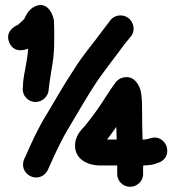

<svg xmlns="http://www.w3.org/2000/svg" viewBox="-20 -707 691 756"><path d="M90.6 -515.4C89.7 -500.8 88.3 -486.8 86.1 -474.4L81.9 -449.7C78.7 -427.4 71 -402.1 70.5 -369C70.4 -368 70.1 -364.8 69.7 -360.8C66.7 -331.6 89.7 -305.5 119.5 -305.5C147.4 -305.5 168.9 -327.3 171.3 -350.7L172.4 -361.8C174.2 -380.6 177.8 -399.1 180 -414.1L183 -434.1L187.1 -458.3C191.3 -483.7 193.5 -515.5 193.5 -550V-585C193.5 -599.1 193.2 -609.8 192.4 -625.3C191.2 -639.7 172.1 -705.7 118.3 -682.2C88.3 -669 77.9 -635.2 75.2 -632.1C73.7 -630.4 57.2 -614.5 50.7 -609.3C42.8 -606.1 -1.8 -585.5 16.2 -540.6C36 -491 88.7 -514.7 90.6 -515.4ZM138.5 -10.9C161.5 -19 169.3 -39.1 172.7 -47.7C196.8 -102 222.7 -158.4 253.1 -207.6C283.8 -259.5 319.5 -320.8 351 -369.7C385.3 -422.8 428.6 -475.7 469.7 -532.1L495.3 -563.6C515.3 -588.2 505.5 -622 484.2 -637C461.5 -653.1 430 -647.6 414.4 -627.1L388.9 -593.4C348.6 -537.9 304.3 -488.5 265.3 -424.1C232.7 -374.9 196.6 -312.3 166 -260.6C132.6 -207.9 104.3 -146.6 79.7 -89.3C78.8 -87.4 64.7 -66.6 73.7 -41.6C81.9 -19.1 109.8 -0.8 138.5 -10.9ZM401.4 -157.5C414 -173.2 425.5 -189.7 438.1 -207.3C438.4 -191.5 438.8 -174.2 439.3 -157.5ZM544 -157.5H541.4C540.3 -191.6 539.5 -224.8 539.5 -270C539.5 -305.3 538.3 -330.8 533.6 -350.1C530.8 -362.6 512.9 -413.1 464.4 -401.6C449.1 -398 440.2 -389.9 431.9 -378.1C418.9 -360.1 408.4 -344.6 395.1 -323.7C374.5 -289.3 340.1 -243.1 314.7 -211.4C309.2 -204.5 277.9 -179.5 275.6 -139.1C271.9 -73.6 336.1 -55.5 371 -55.5H441.5V-22C441.5 5.2 463.4 28.5 492 28.5C517.4 28.5 543.5 8.8 543.5 -22C543.5 -25.7 543.1 -55.5 544 -55.5C550.1 -55.5 555.8 -55.8 562.5 -56.5C572.3 -57.1 581.7 -58.7 593.3 -62.6L603.1 -66.1C612.4 -68.8 624.2 -76.3 630.4 -85.7C639.6 -99.5 640.3 -115.5 636.4 -128.9C629.9 -150.9 605.8 -173.2 572.7 -162.8L562.7 -160.1C556.9 -158.3 550.3 -157.5 544 -157.5Z"/></svg>

Font: Take Off
Style: YouHoser
Weight: 400
Foundry: Cannot Into Space Fonts
Version: Version 0.89